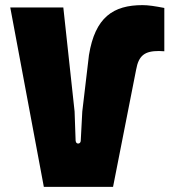

<svg xmlns="http://www.w3.org/2000/svg" viewBox="-20 -729 661 749"><path d="M151 0H421L511 -457C521 -514 546 -530 600 -530C607 -530 621 -529 621 -529V-698C584 -705 559 -709 536 -709C422 -709 351 -662 327 -514L301 -294L295 -180C295 -173 290 -169 285 -169C280 -169 276 -172 275 -180L271 -294L227 -700H20Z"/></svg>

Font: Finlandica Black
Style: Regular
Weight: 900
Designer: Niklas Ekholm, Juho Hiilivirta, Jaakko Suomalainen
Foundry: Helsinki Type Studio
Version: Version 2.000;Glyphs 3.2 (3202)